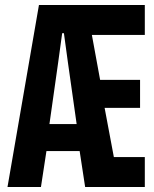

<svg xmlns="http://www.w3.org/2000/svg" viewBox="-20 -749 617 769"><path d="M10 0 136 -729H560V-609H348L381 -429H541V-317H399L436 -120H560V0H321L299 -144H166L144 0ZM178 -252H287L252 -499L236 -616H229L213 -499Z"/></svg>

Font: Mona Sans Condensed
Style: Bold
Weight: 700
Width: 3
Designer: Deni Anggara
Foundry: GitHub
Version: Version 2.000